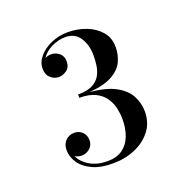

<svg xmlns="http://www.w3.org/2000/svg" viewBox="-91 -1001 632 638"><g transform="rotate(-20 225.0 -681.5)"><path d="M363.1 -577Q363.1 -538 341.3 -509.8Q319.6 -481.6 283.7 -466.3Q247.9 -451 205.6 -451Q161.2 -451 132.1 -464.8Q103 -478.6 88.7 -500.2Q74.5 -521.8 74.5 -544.9Q74.5 -566.2 86.9 -578.5Q99.4 -590.8 118 -590.8Q134.5 -590.8 146 -579.8Q157.6 -568.9 157.6 -550Q157.6 -532.9 145 -521.9Q132.4 -511 116.2 -511Q103.6 -511 92.5 -517.6Q102.7 -494.8 128.5 -479.5Q154.3 -464.2 190.6 -464.2Q223.6 -464.2 244.3 -479.3Q265 -494.5 274.7 -520.4Q284.5 -546.4 284.5 -578.5Q284.5 -596.5 280.3 -616.6Q276.1 -636.7 264.4 -654.4Q252.7 -672.1 230.8 -683.2Q208.9 -694.3 173.8 -694.3V-706Q206.8 -706 225.5 -715.9Q244.3 -725.8 253 -741.7Q261.7 -757.6 264.1 -775.7Q266.5 -793.9 266.5 -810.4Q266.5 -847.6 249.5 -873.7Q232.6 -899.8 198.7 -899.8Q174.7 -899.8 150.2 -888.2Q125.8 -876.7 113.2 -856.9Q123.7 -862.3 134.5 -862.3Q150.7 -862.3 163.3 -851.8Q175.9 -841.3 175.9 -823Q175.9 -802 162.2 -792.1Q148.6 -782.2 134.5 -782.2Q118 -782.2 105.1 -793.9Q92.2 -805.6 92.2 -826.9Q92.2 -850 109.3 -869.5Q126.4 -889 153.7 -900.7Q181 -912.4 211.6 -912.4Q245.2 -912.4 275.6 -901Q306.1 -889.6 325.6 -867.2Q345.1 -844.9 345.1 -811.6Q345.1 -784.6 334 -760.9Q322.9 -737.2 294.1 -721Q265.3 -704.8 212.2 -700.3Q269.2 -695.5 302.2 -677.5Q335.2 -659.5 349.1 -633.2Q363.1 -607 363.1 -577Z"/></g></svg>

Font: Bodoni* 11pt Medium
Style: Regular
Weight: 500
Version: Version 2.3